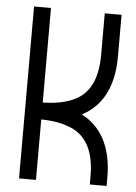

<svg xmlns="http://www.w3.org/2000/svg" viewBox="-52 -764 569 805"><g transform="rotate(5 232.0 -361.0)"><path d="M129.9 0.5H58.6V-723.1H129.9V-325.2Q211.4 -326.2 265.1 -353Q356.4 -398.4 356.4 -543.9V-720.2H427.2V-543.9Q427.2 -445.8 390.6 -379.4Q357.9 -320.8 297.4 -289.6Q357.4 -259.3 390.6 -199.7Q427.2 -133.8 427.2 -35.6V0H356.4V-35.6Q356.4 -180.7 265.1 -226.6Q211.4 -252.9 129.9 -253.9Z"/></g></svg>

Font: Greenwashing Machine
Style: Regular
Weight: 400
Designer: Tup Wanders
Foundry: Free font, DO NOT SELL
Version: Version 1.00;August 10, 2023;FontCreator 11.5.0.2430 64-bit